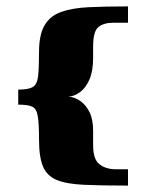

<svg xmlns="http://www.w3.org/2000/svg" viewBox="-20 -542 457 600"><path d="M271 -88Q271 -44 291 -28.5Q311 -13 343 -13Q350 -13 360.5 -13Q371 -13 380 -13Q380 -11 380 1Q380 13 380 24Q380 35 380 38Q297 38 242.5 35.5Q188 33 157.5 20.5Q127 8 114.5 -21.5Q102 -51 102 -104Q102 -156 98 -179.5Q94 -203 80 -209Q66 -215 37 -215Q37 -217 37 -228Q37 -239 37 -249.5Q37 -260 37 -262Q69 -262 82.5 -270Q96 -278 99 -303.5Q102 -329 102 -380Q102 -433 119 -462.5Q136 -492 170.5 -504.5Q205 -517 257 -519.5Q309 -522 380 -522Q380 -520 380 -508.5Q380 -497 380 -485.5Q380 -474 380 -471H335Q304 -471 287.5 -457.5Q271 -444 271 -396V-361Q271 -320 259.5 -293.5Q248 -267 230 -254Q212 -241 194 -240Q212 -239 230 -227Q248 -215 259.5 -192Q271 -169 271 -133Z"/></svg>

Font: Genos
Style: Bold
Weight: 700
Designer: Robert E. Leuschke
Foundry: Robert E. Leuschke
Version: Version 1.010